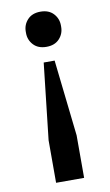

<svg xmlns="http://www.w3.org/2000/svg" viewBox="-83 -575 457 796"><g transform="rotate(-10 146.0 -177.0)"><path d="M146 -384Q111 -384 91.5 -405Q72 -426 72 -455V-461Q72 -490 91.5 -511Q111 -532 146 -532Q181 -532 200.5 -511Q220 -490 220 -461V-455Q220 -426 200.5 -405Q181 -384 146 -384ZM87 -1 123 -322H169L205 -1V178H87Z"/></g></svg>

Font: IBM Plex Serif Medium
Style: Regular
Weight: 500
Designer: Mike Abbink, Paul van der Laan, Pieter van Rosmalen
Foundry: Bold Monday
Version: Version 2.5